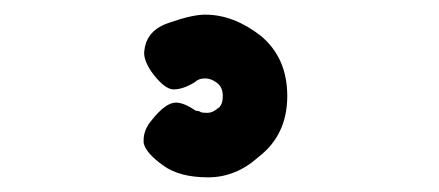

<svg xmlns="http://www.w3.org/2000/svg" viewBox="-20 -50 599 262"><path d="M260 -30Q242 -30 211 -19Q180 -9 177 19Q175 30 186 47Q204 72 217 72Q230 72 246 62Q251 57 260 57Q268 57 276 63Q284 69 284 81Q284 94 277 98Q270 104 263 104Q256 104 254 103Q253 102 250.5 101.5Q248 101 247 101Q231 90 220 90Q206 90 187 114Q176 127 176 141V145Q179 159 203 176Q225 192 264 192Q302 192 333 164Q372 134 372 81Q372 29 336 -1Q299 -30 260 -30Z"/></svg>

Font: FredokaOneMacrons
Style: Regular
Weight: 500
Designer: ""
Foundry: ""
Version: ""